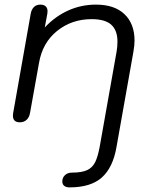

<svg xmlns="http://www.w3.org/2000/svg" viewBox="-20 -520 658 832"><path d="M250 266Q250 250 261.5 239Q273 228 292 228Q335 228 358 217Q381 206 392.5 182.5Q404 159 412 116L485 -295Q489 -316 489 -340Q489 -388 462.5 -412.5Q436 -437 377 -437Q291 -437 227.5 -386Q164 -335 149 -247L110 -30Q107 -12 95.5 -1Q84 10 66 10Q36 10 36 -19Q36 -26 37 -30L113 -460Q116 -478 126.5 -489Q137 -500 155 -500Q170 -500 178 -492.5Q186 -485 186 -471Q186 -464 185 -460L174 -401Q219 -449 275.5 -474.5Q332 -500 396 -500Q476 -500 519.5 -458.5Q563 -417 563 -344Q563 -323 558 -295L485 116Q470 205 422 248.5Q374 292 281 292Q267 292 258.5 285.5Q250 279 250 266Z"/></svg>

Font: Kodchasan
Style: Italic
Weight: 400
Italic angle: -10°
Version: Version 1.000; ttfautohint (v1.6)